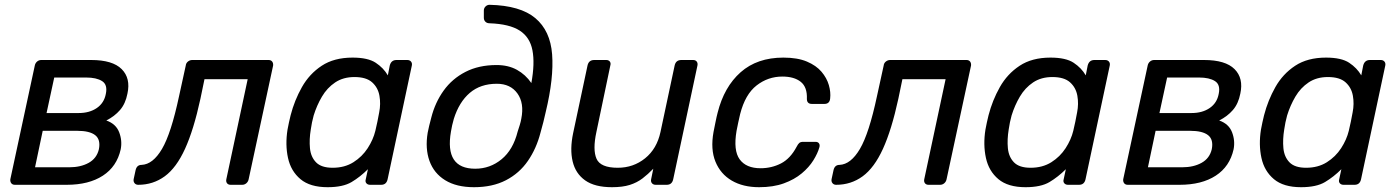

<svg xmlns="http://www.w3.org/2000/svg" viewBox="-20 -770 5825 800"><path d="M42 0Q32 0 27 -6.5Q22 -13 23 -23L125 -497Q127 -507 134.5 -513.5Q142 -520 152 -520H360Q449 -520 487 -482Q525 -444 511 -380Q503 -338 480 -311.5Q457 -285 423 -268Q463 -254 476.5 -219Q490 -184 483 -148Q467 -76 408.5 -38Q350 0 258 0ZM174 -299H308Q353 -299 383.5 -320Q414 -341 421 -379Q429 -417 405.5 -432Q382 -447 339 -447H206ZM126 -73H269Q316 -73 349.5 -91.5Q383 -110 392 -148Q400 -188 377 -206.5Q354 -225 301 -225H158Z M556 0Q546 0 540.5 -7Q535 -14 537 -24L545 -61Q550 -83 570 -83Q617 -85 655 -149.5Q693 -214 726 -369L754 -497Q755 -507 763 -513.5Q771 -520 781 -520H1099Q1109 -520 1114 -513.5Q1119 -507 1118 -497L1016 -23Q1014 -13 1006.5 -6.5Q999 0 989 0H941Q931 0 926 -6.5Q921 -13 923 -23L1012 -440H832L815 -358Q787 -229 751 -150Q715 -71 666.5 -35.5Q618 0 556 0Z M1345 10Q1272 10 1232 -23.5Q1192 -57 1180 -112Q1168 -167 1178 -230Q1181 -246 1184 -260Q1187 -274 1191 -290Q1207 -352 1238 -407Q1269 -462 1320.5 -496Q1372 -530 1449 -530Q1513 -530 1545.5 -508.5Q1578 -487 1596 -456L1604 -497Q1610 -520 1632 -520H1677Q1687 -520 1692.5 -513.5Q1698 -507 1696 -497L1595 -23Q1590 0 1568 0H1522Q1512 0 1506.5 -6.5Q1501 -13 1504 -23L1513 -65Q1481 -33 1445 -11.5Q1409 10 1345 10ZM1366 -71Q1416 -71 1452.5 -94Q1489 -117 1512 -152.5Q1535 -188 1544 -225Q1548 -241 1552.5 -263Q1557 -285 1560 -302Q1567 -337 1561 -371Q1555 -405 1530.5 -427Q1506 -449 1457 -449Q1410 -449 1376.5 -426.5Q1343 -404 1321.5 -367.5Q1300 -331 1287 -289Q1283 -274 1280 -260Q1277 -246 1275 -231Q1268 -189 1271.5 -152.5Q1275 -116 1297 -93.5Q1319 -71 1366 -71Z M1955 10Q1882 10 1835 -19Q1788 -48 1769.5 -99.5Q1751 -151 1762 -217Q1767 -243 1777 -280Q1793 -343 1828.5 -392.5Q1864 -442 1919.5 -470.5Q1975 -499 2049 -499Q2098 -499 2134 -479Q2170 -459 2194 -424Q2209 -506 2198.5 -560.5Q2188 -615 2145.5 -642.5Q2103 -670 2020 -673Q2009 -673 2002.5 -679.5Q1996 -686 1996 -696V-726Q1996 -736 2003 -743Q2010 -750 2020 -750Q2148 -747 2210.5 -694.5Q2273 -642 2280.5 -543.5Q2288 -445 2254 -304Q2250 -286 2244 -261.5Q2238 -237 2232 -217Q2215 -151 2179.5 -99.5Q2144 -48 2088 -19Q2032 10 1955 10ZM1960 -67Q2022 -67 2070 -106.5Q2118 -146 2137 -222Q2141 -234 2145.5 -248.5Q2150 -263 2152 -275Q2165 -340 2136 -380.5Q2107 -421 2050 -421Q1982 -421 1937.5 -383Q1893 -345 1871 -275Q1867 -262 1864 -248Q1861 -234 1859 -222Q1832 -67 1960 -67Z M2530 10Q2458 10 2418 -18.5Q2378 -47 2366 -97.5Q2354 -148 2368 -215L2428 -497Q2433 -520 2456 -520H2506Q2516 -520 2521 -513.5Q2526 -507 2523 -497L2465 -220Q2449 -146 2465.5 -108.5Q2482 -71 2554 -71Q2619 -71 2668 -110.5Q2717 -150 2732 -220L2791 -497Q2796 -520 2819 -520H2868Q2878 -520 2883 -513.5Q2888 -507 2886 -497L2785 -23Q2780 0 2758 0H2712Q2702 0 2696.5 -6.5Q2691 -13 2693 -23L2702 -67Q2680 -44 2657 -26.5Q2634 -9 2604 0.5Q2574 10 2530 10Z M3143 10Q3076 10 3029 -17.5Q2982 -45 2961 -96.5Q2940 -148 2953 -220Q2956 -235 2961 -260Q2966 -285 2970 -300Q2997 -408 3066 -469Q3135 -530 3244 -530Q3303 -530 3342 -513.5Q3381 -497 3403 -471Q3425 -445 3433.5 -415.5Q3442 -386 3439 -360Q3437 -337 3415 -337H3363Q3342 -337 3342 -358Q3344 -407 3316.5 -429Q3289 -451 3240 -451Q3180 -451 3132.5 -414Q3085 -377 3064 -295Q3060 -279 3056 -259.5Q3052 -240 3049 -225Q3035 -143 3062 -106Q3089 -69 3149 -69Q3195 -69 3234 -89Q3273 -109 3299 -158Q3305 -170 3310.5 -174.5Q3316 -179 3327 -179H3378Q3388 -179 3392.5 -172.5Q3397 -166 3394 -156Q3387 -131 3369 -102Q3351 -73 3320.5 -47.5Q3290 -22 3246 -6Q3202 10 3143 10Z M3464 0Q3454 0 3448.5 -7Q3443 -14 3445 -24L3453 -61Q3458 -83 3478 -83Q3525 -85 3563 -149.5Q3601 -214 3634 -369L3662 -497Q3663 -507 3671 -513.5Q3679 -520 3689 -520H4007Q4017 -520 4022 -513.5Q4027 -507 4026 -497L3924 -23Q3922 -13 3914.5 -6.5Q3907 0 3897 0H3849Q3839 0 3834 -6.5Q3829 -13 3831 -23L3920 -440H3740L3723 -358Q3695 -229 3659 -150Q3623 -71 3574.5 -35.5Q3526 0 3464 0Z M4253 10Q4180 10 4140 -23.5Q4100 -57 4088 -112Q4076 -167 4086 -230Q4089 -246 4092 -260Q4095 -274 4099 -290Q4115 -352 4146 -407Q4177 -462 4228.5 -496Q4280 -530 4357 -530Q4421 -530 4453.5 -508.5Q4486 -487 4504 -456L4512 -497Q4518 -520 4540 -520H4585Q4595 -520 4600.5 -513.5Q4606 -507 4604 -497L4503 -23Q4498 0 4476 0H4430Q4420 0 4414.5 -6.5Q4409 -13 4412 -23L4421 -65Q4389 -33 4353 -11.5Q4317 10 4253 10ZM4274 -71Q4324 -71 4360.5 -94Q4397 -117 4420 -152.5Q4443 -188 4452 -225Q4456 -241 4460.5 -263Q4465 -285 4468 -302Q4475 -337 4469 -371Q4463 -405 4438.5 -427Q4414 -449 4365 -449Q4318 -449 4284.5 -426.5Q4251 -404 4229.5 -367.5Q4208 -331 4195 -289Q4191 -274 4188 -260Q4185 -246 4183 -231Q4176 -189 4179.5 -152.5Q4183 -116 4205 -93.5Q4227 -71 4274 -71Z M4679 0Q4669 0 4664 -6.5Q4659 -13 4660 -23L4762 -497Q4764 -507 4771.5 -513.5Q4779 -520 4789 -520H4997Q5086 -520 5124 -482Q5162 -444 5148 -380Q5140 -338 5117 -311.5Q5094 -285 5060 -268Q5100 -254 5113.5 -219Q5127 -184 5120 -148Q5104 -76 5045.5 -38Q4987 0 4895 0ZM4811 -299H4945Q4990 -299 5020.5 -320Q5051 -341 5058 -379Q5066 -417 5042.5 -432Q5019 -447 4976 -447H4843ZM4763 -73H4906Q4953 -73 4986.5 -91.5Q5020 -110 5029 -148Q5037 -188 5014 -206.5Q4991 -225 4938 -225H4795Z M5401 10Q5328 10 5288 -23.5Q5248 -57 5236 -112Q5224 -167 5234 -230Q5237 -246 5240 -260Q5243 -274 5247 -290Q5263 -352 5294 -407Q5325 -462 5376.5 -496Q5428 -530 5505 -530Q5569 -530 5601.5 -508.5Q5634 -487 5652 -456L5660 -497Q5666 -520 5688 -520H5733Q5743 -520 5748.5 -513.5Q5754 -507 5752 -497L5651 -23Q5646 0 5624 0H5578Q5568 0 5562.5 -6.5Q5557 -13 5560 -23L5569 -65Q5537 -33 5501 -11.5Q5465 10 5401 10ZM5422 -71Q5472 -71 5508.5 -94Q5545 -117 5568 -152.5Q5591 -188 5600 -225Q5604 -241 5608.5 -263Q5613 -285 5616 -302Q5623 -337 5617 -371Q5611 -405 5586.5 -427Q5562 -449 5513 -449Q5466 -449 5432.5 -426.5Q5399 -404 5377.5 -367.5Q5356 -331 5343 -289Q5339 -274 5336 -260Q5333 -246 5331 -231Q5324 -189 5327.5 -152.5Q5331 -116 5353 -93.5Q5375 -71 5422 -71Z"/></svg>

Font: Lubike
Style: Italic
Weight: 400
Italic angle: -12°
Foundry: Honoka55
Version: Version 1.000;July 22, 2022;FontCreator 14.0.0.2862 64-bit